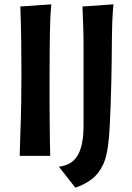

<svg xmlns="http://www.w3.org/2000/svg" viewBox="-20 -720 609 887"><path d="M217 -700Q214 -668 212.5 -634.5Q211 -601 210.5 -560.5Q210 -520 209.5 -470Q209 -420 209 -356Q209 -296 209 -247.5Q209 -199 209.5 -157Q210 -115 210.5 -77Q211 -39 212 0H71Q72 -48 73.5 -84.5Q75 -121 76 -160.5Q77 -200 78 -251Q79 -302 79 -379Q79 -456 78 -532.5Q77 -609 74 -690ZM366 -505Q366 -555 364.5 -597Q363 -639 361 -690L504 -700Q500 -655 498.5 -614.5Q497 -574 497 -542Q497 -491 496 -437.5Q495 -384 494 -332Q493 -280 491 -231Q489 -182 487 -140Q485 -101 482 -72Q479 -43 475 -21.5Q471 0 466 15.5Q461 31 455 43Q435 85 401.5 109.5Q368 134 328 147L252 50Q279 47 300.5 35.5Q322 24 336.5 1.5Q351 -21 358.5 -56Q366 -91 366 -142Z"/></svg>

Font: Cantora One
Style: Regular
Weight: 400
Designer: Pablo Impallari, Rodrigo Fuenzalida
Foundry: Pablo Impallari
Version: Version 1.002; ttfautohint (v0.8) -G 200 -r 50